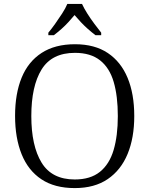

<svg xmlns="http://www.w3.org/2000/svg" viewBox="-20 -951 763 981"><path d="M362 10Q259 10 191.5 -35Q124 -80 90.5 -163Q57 -246 57 -359Q57 -472 90.5 -554Q124 -636 192.5 -680.5Q261 -725 363 -725Q464 -725 531 -680Q598 -635 632 -553Q666 -471 666 -358Q666 -247 632 -164.5Q598 -82 530.5 -36Q463 10 362 10ZM362 -34Q442 -34 490.5 -73Q539 -112 560.5 -184.5Q582 -257 582 -358Q582 -460 561 -532Q540 -604 491.5 -642.5Q443 -681 363 -681Q245 -681 192.5 -596Q140 -511 140 -358Q140 -206 192.5 -120Q245 -34 362 -34ZM227 -784Q243 -803 261.5 -829Q280 -855 297.5 -882Q315 -909 324 -931H399Q409 -909 426 -882Q443 -855 462.5 -829Q482 -803 497 -784V-771H468Q447 -787 428.5 -803.5Q410 -820 393 -838Q376 -856 361 -874Q346 -856 329.5 -838Q313 -820 294.5 -803.5Q276 -787 255 -771H227Z"/></svg>

Font: Noto Serif Tibetan Light
Style: Regular
Weight: 300
Version: Version 2.103